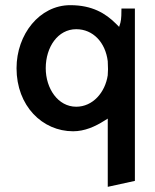

<svg xmlns="http://www.w3.org/2000/svg" viewBox="-20 -505 598 743"><path d="M263 3C307 3 348 -15 384 -38L397 -46V218L502 195V-472H450C450 -458 450 -431 446 -417L441 -401L429 -413C389 -453 337 -485 252 -485C133 -485 44 -372 44 -241C44 -95 144 3 263 3ZM397 -214C387 -147 339 -92 275 -92C204 -92 157 -163 157 -241C157 -323 204 -392 275 -392C340 -392 388 -341 397 -268V-267C397 -258 398 -248 398 -237C398 -229 397 -222 397 -216Z"/></svg>

Font: Bluebird
Style: LiNrw
Weight: 300
Designer: Jasper
Foundry: Cannot Into Space Fonts
Version: Version 0.98